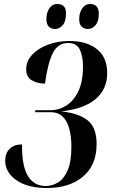

<svg xmlns="http://www.w3.org/2000/svg" viewBox="-20 -929 568 960"><path d="M215 11Q118 11 62 -28Q6 -67 6 -126Q6 -163 28.5 -185Q51 -207 90 -207Q89 -98 120 -48.5Q151 1 208 1Q241 1 270.5 -17Q300 -35 318.5 -78Q337 -121 337 -196Q337 -244 327 -283Q317 -322 294.5 -345Q272 -368 233 -368H155L157 -378H233Q275 -378 312 -401.5Q349 -425 372 -473.5Q395 -522 395 -597Q395 -647 379.5 -680.5Q364 -714 320 -714Q270 -714 244.5 -664.5Q219 -615 205 -511Q167 -511 139 -527.5Q111 -544 111 -582Q111 -623 140.5 -655Q170 -687 219.5 -705.5Q269 -724 328 -724Q413 -724 464.5 -683.5Q516 -643 516 -563Q516 -484 459 -434.5Q402 -385 286 -372Q373 -363 418 -327.5Q463 -292 463 -209Q463 -103 395 -46Q327 11 215 11ZM420 -784Q400 -784 388 -796Q376 -808 376 -834Q376 -865 391 -887Q406 -909 431 -909Q451 -909 462.5 -897.5Q474 -886 474 -860Q474 -821 457 -802.5Q440 -784 420 -784ZM256 -784Q236 -784 224 -796Q212 -808 212 -834Q212 -865 226.5 -887Q241 -909 267 -909Q287 -909 298.5 -898Q310 -887 310 -861Q310 -821 293 -802.5Q276 -784 256 -784Z"/></svg>

Font: Noto Serif Display ExtraCondensed
Style: Bold Italic
Weight: 700
Width: 2
Italic angle: -12°
Designer: Monotype Design Team
Foundry: Monotype Imaging Inc.
Version: Version 2.009